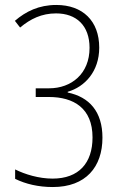

<svg xmlns="http://www.w3.org/2000/svg" viewBox="-20 -744 488 774"><path d="M380 -552C380 -660 313 -724 207 -724C137 -724 84 -698 40 -660L61 -633C103 -668 148 -690 206 -690C288 -690 341 -641 341 -551C341 -447 268 -388 178 -388H124V-353H177C277 -353 353 -308 353 -190C353 -87 298 -24 192 -24C137 -24 81 -41 41 -61V-23C84 -2 135 10 193 10C326 10 393 -71 393 -189C393 -294 340 -353 253 -371V-374C322 -394 380 -456 380 -552Z"/></svg>

Font: Noto Sans Arabic UI Cn XLt
Style: Regular
Weight: 200
Width: 3
Designer: Monotype Design Team, Nadine Chahine and Nizar Qandah
Foundry: Monotype Imaging Inc.
Version: Version 2.010